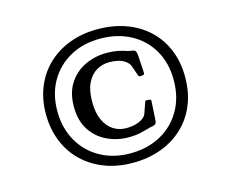

<svg xmlns="http://www.w3.org/2000/svg" viewBox="-112 -950 1392 1155"><g transform="rotate(-15 583.5 -373.0)"><path d="M581 43Q485 43 406 12.5Q327 -18 269.5 -73.5Q212 -129 181 -206Q150 -283 150 -375Q150 -467 181 -543Q212 -619 269.5 -674Q327 -729 406 -759Q485 -789 581 -789Q678 -789 758.5 -759.5Q839 -730 897 -675Q955 -620 986 -544Q1017 -468 1017 -375Q1017 -281 986 -204.5Q955 -128 897 -72.5Q839 -17 758.5 13Q678 43 581 43ZM581 -16Q689 -16 771.5 -61.5Q854 -107 900 -188Q946 -269 946 -375Q946 -481 900 -561Q854 -641 771.5 -685.5Q689 -730 581 -730Q476 -730 394.5 -685Q313 -640 267 -560Q221 -480 221 -375Q221 -270 267 -188.5Q313 -107 394.5 -61.5Q476 -16 581 -16ZM596 -112Q525 -112 462.5 -141.5Q400 -171 362 -229.5Q324 -288 324 -375Q324 -461 362 -519.5Q400 -578 462.5 -607.5Q525 -637 596 -637Q638 -637 670.5 -630Q703 -623 724 -615L750 -610Q761 -609 766 -605.5Q771 -602 774 -593Q777 -584 778 -565L784 -462Q785 -453 775 -451L758 -449Q749 -448 746 -457L726 -514Q722 -527 717 -534Q712 -541 703 -549Q682 -566 655.5 -572.5Q629 -579 599 -579Q554 -579 517.5 -557Q481 -535 459.5 -490Q438 -445 438 -375Q438 -305 459.5 -259.5Q481 -214 516.5 -191.5Q552 -169 595 -169Q631 -169 657.5 -177Q684 -185 702 -198Q713 -207 717.5 -214.5Q722 -222 726 -234L746 -292Q749 -301 759 -300L776 -298Q785 -297 784 -287L777 -169Q776 -158 773 -152Q770 -146 761.5 -142.5Q753 -139 734 -136L724 -133Q703 -127 671 -119.5Q639 -112 596 -112Z"/></g></svg>

Font: Hahmlet Medium
Style: Regular
Weight: 500
Version: Version 1.002